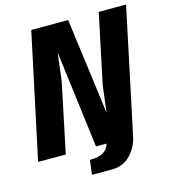

<svg xmlns="http://www.w3.org/2000/svg" viewBox="-132 -787 912 1025"><g transform="rotate(-15 324.5 -274.5)"><path d="M660 -690 514 0Q502 57 462 99Q422 141 359 141H249L259 61Q308 61 333 46Q358 31 367 0H309L241 -537L222 -383L142 0H-11L136 -690H340L410 -159L428 -306L509 -690Z"/></g></svg>

Font: Decalotype ExtraBold Italic
Style: Regular
Weight: 800
Italic angle: -12°
Designer: Alfredo Marco Pradil
Foundry: Alfredo Marco Pradil
Version: Version 1.0